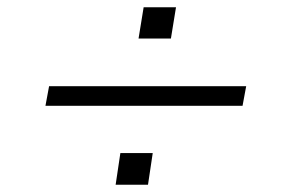

<svg xmlns="http://www.w3.org/2000/svg" viewBox="-20 -550 788 528"><path d="M105 -259 115 -313H657L647 -259ZM298 -42 311 -129H400L387 -42ZM361 -444 375 -530H464L450 -444Z"/></svg>

Font: Nunito Sans 10pt Expanded Light
Style: Italic
Weight: 300
Width: 7
Italic angle: -9°
Designer: Vernon Adams
Foundry: Vernon Adams
Version: Version 3.101;gftools[0.9.27]